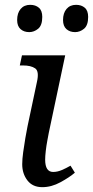

<svg xmlns="http://www.w3.org/2000/svg" viewBox="-20 -765 385 795"><path d="M155 10Q115 10 93.5 -18Q72 -46 72 -85Q72 -106 76 -135Q80 -164 85 -193.5Q90 -223 94 -242L133 -426Q143 -470 125.5 -482Q108 -494 75 -494H62L71 -536H250L182 -215Q180 -204 176 -183Q172 -162 169.5 -140Q167 -118 167 -104Q167 -53 200 -53Q217 -53 235 -60.5Q253 -68 272 -79L290 -50Q268 -31 230.5 -10.5Q193 10 155 10ZM291 -632Q269 -632 255 -644.5Q241 -657 241 -682Q241 -711 255.5 -728Q270 -745 295 -745Q317 -745 331 -733Q345 -721 345 -695Q345 -660 328 -646Q311 -632 291 -632ZM101 -632Q79 -632 65 -644.5Q51 -657 51 -682Q51 -711 65.5 -728Q80 -745 105 -745Q127 -745 141 -733Q155 -721 155 -695Q155 -660 138 -646Q121 -632 101 -632Z"/></svg>

Font: NotoSerif-Italic
Style: Regular
Weight: 400
Italic angle: -12°
Designer: Monotype Design Team
Foundry: Monotype Imaging Inc.
Version: Version 2.007; ttfautohint (v1.8) -l 8 -r 50 -G 200 -x 14 -D